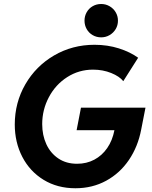

<svg xmlns="http://www.w3.org/2000/svg" viewBox="-20 -957 778 984"><path d="M55.7 -318.8Q55.7 -430.7 109.6 -524.4Q163.6 -618.2 257.3 -672.9Q351.1 -727.5 464.4 -727.5Q531.2 -727.5 589.4 -709Q647.5 -690.4 688 -661.1L611.8 -541Q592.8 -565.4 550 -582.8Q507.3 -600.1 457 -600.1Q384.3 -600.1 324.5 -561.8Q264.6 -523.4 230.5 -459Q196.3 -394.5 196.3 -320.8Q196.3 -264.2 217.5 -218Q238.8 -171.9 279.1 -144.8Q319.3 -117.7 375 -117.7Q423.8 -117.7 463.4 -138.7Q502.9 -159.7 529.5 -198.2Q556.2 -236.8 566.4 -289.6H372.6L395 -405.3H725.6L703.6 -293Q687 -205.6 640.9 -137.5Q594.7 -69.3 524.2 -30.8Q453.6 7.8 366.7 7.8Q273.9 7.8 203.4 -35.4Q132.8 -78.6 94.2 -153.3Q55.7 -228 55.7 -318.8ZM413.1 -851.1Q413.1 -874.5 424.3 -894.3Q435.5 -914.1 455.1 -925.3Q474.6 -936.5 498.5 -936.5Q522 -936.5 541.7 -925Q561.5 -913.6 573 -894Q584.5 -874.5 584.5 -851.1Q584.5 -827.6 573 -808.1Q561.5 -788.6 541.7 -777.1Q522 -765.6 498.5 -765.6Q474.6 -765.6 455.1 -776.9Q435.5 -788.1 424.3 -807.9Q413.1 -827.6 413.1 -851.1Z"/></svg>

Font: Reddit Sans Fudge
Style: Bold
Weight: 700
Italic angle: -11.25°
Designer: Stephen Hutchings
Version: Version 1.013